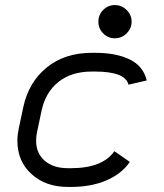

<svg xmlns="http://www.w3.org/2000/svg" viewBox="-20 -718 640 750"><path d="M351.1 -438.5H338.9Q258.8 -438.5 208 -397.7Q157.2 -356.9 142.1 -284.2L124.5 -201.2Q121.1 -184.6 121.1 -168.5Q121.1 -118.7 155 -89.8Q189 -61 245.1 -61H257.3Q380.4 -61 426.8 -127.4L487.3 -85.4Q454.6 -38.6 395.3 -13.2Q335.9 12.2 257.3 12.2H245.1Q158.7 12.2 103.3 -37.8Q47.9 -87.9 47.9 -168.5Q47.9 -190.4 53.2 -215.8L70.8 -298.8Q91.8 -397 162.4 -454.3Q232.9 -511.7 338.9 -511.7H351.1Q434.1 -511.7 487.1 -485.6Q540 -459.5 553.2 -403.8L481.9 -387.2Q469.7 -438.5 351.1 -438.5ZM428.7 -698.2Q455.1 -698.2 474.6 -679Q494.1 -659.7 494.1 -633.3Q494.1 -606.9 474.6 -587.6Q455.1 -568.4 428.7 -568.4Q401.9 -568.4 383.1 -587.4Q364.3 -606.4 364.3 -633.3Q364.3 -660.2 383.1 -679.2Q401.9 -698.2 428.7 -698.2Z"/></svg>

Font: Anka/Coder
Style: Italic
Weight: 400
Italic angle: -12°
Monospace: yes
Version: Version 001.100